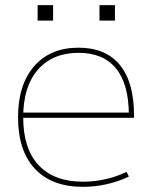

<svg xmlns="http://www.w3.org/2000/svg" viewBox="-20 -715 588 745"><path d="M302 10Q181 10 115.5 -60Q50 -130 50 -260Q50 -386 112.5 -458Q175 -530 285 -530Q390 -530 445 -463Q500 -396 500 -268Q500 -264 500 -263Q500 -262 500 -258H60V-278H490L480 -268Q480 -388 430.5 -449Q381 -510 285 -510Q184 -510 127 -444.5Q70 -379 70 -260Q70 -138 130 -74Q190 -10 302 -10Q347 -10 390.5 -20Q434 -30 471 -48L480 -30Q441 -11 395 -0.5Q349 10 302 10ZM366 -635V-695H426V-635ZM126 -635V-695H186V-635Z"/></svg>

Font: M PLUS 1 Thin Thin
Style: Regular
Weight: 250
Version: Version 1.001